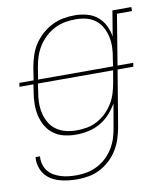

<svg xmlns="http://www.w3.org/2000/svg" viewBox="-84 -608 768 890"><g transform="rotate(-10 300.0 -162.5)"><path d="M209 213Q187 213 165.5 210.5Q144 208 123.5 202Q103 196 85.5 185Q68 174 56 157.5Q44 141 38.5 120Q33 99 35 78H56Q54 96 59 114.5Q64 133 75 147Q86 161 101.5 170Q117 179 134.5 184.5Q152 190 171 192Q190 194 209 194Q234 194 258.5 189Q283 184 306.5 172Q330 160 349.5 141.5Q369 123 382.5 100.5Q396 78 403.5 54Q411 30 415 5L434 -105Q419 -78 398 -55.5Q377 -33 351 -18.5Q325 -4 296 2Q267 8 239 8Q210 8 182.5 1.5Q155 -5 133.5 -21Q112 -37 98.5 -60.5Q85 -84 79 -110.5Q73 -137 73.5 -166Q74 -195 79 -223L84 -256H18L21 -274H88L97 -333Q102 -360 110.5 -387Q119 -414 134.5 -438Q150 -462 172 -482Q194 -502 220 -515Q246 -528 273 -533Q300 -538 328 -538Q357 -538 385 -530.5Q413 -523 434 -505.5Q455 -488 467.5 -463Q480 -438 484 -410L504 -530H593V-511H522L483 -274H557L554 -256H480L436 8Q431 35 422.5 61.5Q414 88 399 112.5Q384 137 362.5 157Q341 177 315.5 190Q290 203 263 208Q236 213 209 213ZM109 -274H462L467 -309Q472 -334 473 -360Q474 -386 469 -410Q464 -434 452.5 -455.5Q441 -477 422 -492Q403 -507 378.5 -513Q354 -519 328 -519Q303 -519 278 -514.5Q253 -510 229.5 -498Q206 -486 186 -467.5Q166 -449 152 -426.5Q138 -404 130 -379.5Q122 -355 118 -330ZM245 -11Q269 -11 294 -15.5Q319 -20 342 -32.5Q365 -45 384 -63.5Q403 -82 416.5 -104Q430 -126 437.5 -150.5Q445 -175 449 -199Q452 -213 454 -227Q456 -241 459 -256H105L100 -220Q95 -194 94.5 -168Q94 -142 99.5 -118Q105 -94 117.5 -72.5Q130 -51 150 -37Q170 -23 194.5 -17Q219 -11 245 -11Z"/></g></svg>

Font: Iosevka Curly Slab ThEx
Style: Italic
Weight: 100
Width: 7
Italic angle: -9°
Monospace: yes
Designer: Belleve Invis
Foundry: Belleve Invis
Version: Version 11.1.0; ttfautohint (v1.8.3)